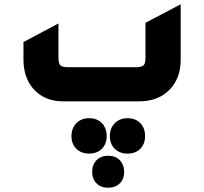

<svg xmlns="http://www.w3.org/2000/svg" viewBox="-20 -475 957 900"><path d="M276 0Q187 0 135 -60Q90 -113 90 -196V-278L254 -365V-204Q254 -178 263 -169Q272 -160 298 -160H618Q644 -160 653 -169Q662 -178 662 -204V-368L827 -455V-196Q827 -101 767 -47Q715 0 633 0ZM398 245Q361 245 338 222.5Q315 200 315 163Q315 126 338 102.5Q361 79 398 79Q435 79 457.5 102Q480 125 480 163Q480 200 457.5 222.5Q435 245 398 245ZM578 245Q541 245 518 222.5Q495 200 495 163Q495 126 518 102.5Q541 79 578 79Q615 79 637.5 102Q660 125 660 163Q660 200 637.5 222.5Q615 245 578 245ZM487 405Q453 405 432.5 384.5Q412 364 412 331Q412 297 432.5 276Q453 255 487 255Q521 255 541.5 276Q562 297 562 331Q562 364 541.5 384.5Q521 405 487 405Z"/></svg>

Font: Tajawal Black
Style: Regular
Weight: 900
Designer: Boutros Fonts
Foundry: Created by Boutros International 2017
Version: Version 1.700